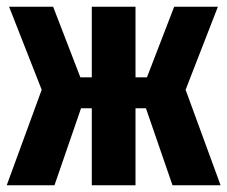

<svg xmlns="http://www.w3.org/2000/svg" viewBox="-27 -551 676 571"><path d="M621 -531 525 -284 629 0H486L407 -229H376V0H246V-229H214L135 0H-7L97 -284L0 -531H131L212 -321H246V-531H376V-321H410L491 -531Z"/></svg>

Font: Fira Sans Extra Condensed
Style: Bold
Weight: 700
Width: 1
Designer: Carrois Corporate & Edenspiekermann AG
Foundry: Carrois Corporate GbR & Edenspiekermann AG
Version: Version 4.203